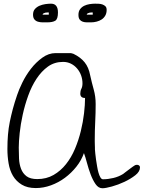

<svg xmlns="http://www.w3.org/2000/svg" viewBox="-20 -1002 767 1024"><path d="M19.5 -207Q19.5 -248 22.5 -283.2Q25.4 -318.4 32.2 -352.1Q39.1 -385.7 48.3 -420.4Q57.6 -455.1 71.3 -495.1Q80.1 -522.5 99.1 -561.5Q118.2 -600.6 145 -635.3Q171.9 -669.9 205.6 -694.3Q239.3 -718.8 276.4 -718.8H357.4Q358.4 -718.8 363.8 -717.3Q369.1 -715.8 372.1 -714.8Q410.2 -696.3 431.6 -669.4Q453.1 -642.6 460.9 -600.6Q469.7 -560.5 480 -523.9Q490.2 -487.3 490.2 -447.3Q490.2 -399.4 487.8 -352.5Q485.4 -305.7 485.4 -257.8Q485.4 -254.9 485.4 -247.6Q485.4 -240.2 485.8 -231.4Q486.3 -222.7 486.3 -214.8Q486.3 -207 486.3 -205.1Q487.3 -197.3 488.3 -182.6Q489.3 -168 492.2 -150.4Q495.1 -132.8 498 -114.3Q501 -95.7 505.4 -80.6Q509.8 -65.4 515.6 -55.7Q521.5 -45.9 529.3 -45.9Q555.7 -45.9 584.5 -52.7Q613.3 -59.6 636.7 -74.2Q638.7 -76.2 646 -81.5Q653.3 -86.9 661.6 -93.3Q669.9 -99.6 677.2 -105Q684.6 -110.4 688.5 -113.3Q695.3 -118.2 699.7 -120.6Q704.1 -123 710.9 -123Q716.8 -123 721.7 -119.6Q726.6 -116.2 726.6 -109.4Q726.6 -86.9 701.7 -67.4Q676.8 -47.9 643.6 -32.2Q610.4 -16.6 576.7 -7.3Q543 2 526.4 2Q504.9 2 489.7 -20Q474.6 -42 463.4 -71.8Q452.1 -101.6 443.8 -133.3Q435.5 -165 427.7 -185.5Q414.1 -146.5 387.2 -112.8Q360.4 -79.1 326.2 -53.7Q292 -28.3 252 -13.7Q211.9 1 170.9 1Q126 1 96.2 -17.1Q66.4 -35.2 49.3 -64Q32.2 -92.8 25.9 -130.4Q19.5 -168 19.5 -207ZM80.1 -214.8Q80.1 -185.5 81.5 -155.8Q83 -126 92.3 -101.6Q101.6 -77.1 121.6 -62Q141.6 -46.9 178.7 -46.9Q227.5 -46.9 265.6 -68.8Q303.7 -90.8 332 -126.5Q360.4 -162.1 379.9 -208.5Q399.4 -254.9 411.1 -303.2Q422.9 -351.6 428.2 -397.5Q433.6 -443.4 433.6 -479.5Q408.2 -479.5 408.2 -502.9Q408.2 -517.6 414.1 -528.8Q419.9 -540 419.9 -557.6Q419.9 -579.1 412.6 -599.6Q405.3 -620.1 391.1 -636.7Q377 -653.3 357.9 -662.6Q338.9 -671.9 316.4 -671.9Q270.5 -671.9 235.8 -647Q201.2 -622.1 174.8 -582Q148.4 -542 130.4 -491.7Q112.3 -441.4 101.1 -390.1Q89.8 -338.9 85 -292.5Q80.1 -246.1 80.1 -214.8ZM156.2 -923.8Q156.2 -942.4 166 -953.6Q175.8 -964.8 190.4 -971.2Q205.1 -977.5 221.7 -980Q238.3 -982.4 252 -982.4Q289.1 -982.4 289.1 -935.5Q289.1 -900.4 274.9 -891.6Q260.7 -882.8 231.4 -882.8Q220.7 -882.8 207.5 -882.8Q194.3 -882.8 182.6 -886.2Q170.9 -889.6 163.6 -898.4Q156.2 -907.2 156.2 -923.8ZM240.2 -935.5Q238.3 -935.5 233.4 -935.5Q228.5 -935.5 223.1 -934.6Q217.8 -933.6 212.9 -931.2Q208 -928.7 207 -923.8H240.2ZM398.4 -922.9Q398.4 -941.4 407.2 -953.1Q416 -964.8 429.2 -971.2Q442.4 -977.5 458 -980Q473.6 -982.4 487.3 -982.4Q496.1 -982.4 506.8 -981.9Q517.6 -981.4 526.9 -978Q536.1 -974.6 542.5 -968.3Q548.8 -961.9 548.8 -949.2Q548.8 -931.6 541.5 -918.9Q534.2 -906.2 522.5 -898.4Q510.7 -890.6 495.6 -886.7Q480.5 -882.8 465.8 -882.8Q455.1 -882.8 443.4 -882.8Q431.6 -882.8 421.4 -886.2Q411.1 -889.6 404.8 -897.9Q398.4 -906.2 398.4 -922.9ZM474.6 -935.5Q472.7 -935.5 468.3 -935.5Q463.9 -935.5 458.5 -934.6Q453.1 -933.6 448.2 -931.2Q443.4 -928.7 442.4 -923.8H474.6Z"/></svg>

Font: Cedarville Cursive
Style: Regular
Weight: 400
Designer: Kimberly Geswein
Foundry: Kimberly Geswein
Version: Version 1.001 2010